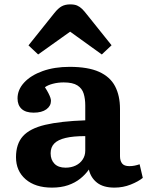

<svg xmlns="http://www.w3.org/2000/svg" viewBox="-20 -842 676 876"><path d="M217 14Q141 14 97 -24Q53 -62 53 -125Q53 -185.5 84.7 -220.8Q116.5 -256 186.2 -272.5Q256 -289 369 -293V-361Q369 -391.5 361.7 -415Q354.5 -438.5 333.3 -452.2Q312 -466 270.5 -466Q245 -466 221.8 -460Q198.5 -454 185 -444Q195 -428.5 201 -416.7Q207 -405 209.8 -396.5Q212.5 -388 212.5 -382Q212.5 -358.5 191.5 -343.2Q170.5 -328 133.5 -328Q97 -328 78.5 -345.2Q60 -362.5 60 -393Q60 -433 90.5 -465.7Q121 -498.5 174.8 -517.8Q228.5 -537 297.5 -537Q381.5 -537 432 -514.3Q482.5 -491.5 505 -448.5Q527.5 -405.5 527.5 -345V-129Q527.5 -108.5 537 -96.3Q546.5 -84 570 -84Q583 -84 594 -86.3Q605 -88.5 617 -92.5L631.5 -30.5Q611.5 -14 576.5 0Q541.5 14 502 14Q451.5 14 422.8 -8.5Q394 -31 385.5 -68.5Q369.5 -45.5 346 -26.8Q322.5 -8 290.5 3Q258.5 14 217 14ZM279 -77Q305 -77 325.3 -86.8Q345.5 -96.5 357.2 -114.3Q369 -132 369 -154.5V-221Q314 -221 279.3 -212.7Q244.5 -204.5 227.8 -187.5Q211 -170.5 211 -142.5Q211 -113 228.5 -95Q246 -77 279 -77ZM154 -593.5 110 -635 228 -782.5Q246 -805 262 -813.5Q278 -822 300.5 -822Q319.5 -822 331.8 -816.8Q344 -811.5 354.5 -801.3Q365 -791 378 -774L489 -635.5L444.5 -593.5L300 -697.5Z"/></svg>

Font: Literata Variable Black
Style: Regular
Weight: 900
Designer: Latin by Veronika Burian and Jose Scaglione. Greek by Irene Vlachou. Cyrillic by Vera Evstafieva.
Foundry: TypeTogether
Version: Version 3.021